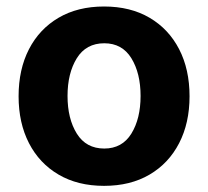

<svg xmlns="http://www.w3.org/2000/svg" viewBox="-20 -573 654 603"><path d="M306.8 10.7Q224.1 10.7 163.9 -24.7Q103.7 -60 71 -123.4Q38.4 -186.8 38.4 -270.6Q38.4 -355.1 71 -418.5Q103.7 -481.9 163.9 -517.2Q224.1 -552.6 306.8 -552.6Q389.6 -552.6 449.8 -517.2Q509.9 -481.9 542.6 -418.5Q575.3 -355.1 575.3 -270.6Q575.3 -186.8 542.6 -123.4Q509.9 -60 449.8 -24.7Q389.6 10.7 306.8 10.7ZM307.5 -106.5Q363.6 -106.5 392.6 -153.4Q421.5 -200.3 421.5 -271.7Q421.5 -343 392.6 -390.1Q363.6 -437.1 307.5 -437.1Q250.4 -437.1 221.2 -390.1Q192.1 -343 192.1 -271.7Q192.1 -200.3 221.2 -153.4Q250.4 -106.5 307.5 -106.5Z"/></svg>

Font: Inter Zeller
Style: Bold
Weight: 700
Designer: Rasmus Andersson; Joe Bland
Foundry: zeller
Version: Version 3.015;git-dec3a8cb1